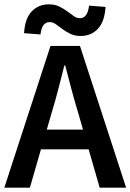

<svg xmlns="http://www.w3.org/2000/svg" viewBox="-22 -866 602 886"><path d="M217 -348 194 -268H361L338 -348Q322 -400 307.5 -455Q293 -510 279 -564H275Q261 -509 247 -454.5Q233 -400 217 -348ZM-2 0 211 -654H347L560 0H438L387 -177H167L116 0ZM350 -700Q323 -700 302.5 -710Q282 -720 266 -732Q250 -744 236 -754Q222 -764 207 -764Q190 -764 179 -750.5Q168 -737 165 -707L89 -713Q93 -780 124 -813Q155 -846 204 -846Q231 -846 251.5 -836Q272 -826 288 -814Q304 -802 318 -792Q332 -782 347 -782Q382 -782 389 -840L465 -834Q461 -767 430 -733.5Q399 -700 350 -700Z"/></svg>

Font: CV Source Sans Light
Style: Bold
Weight: 600
Designer: Paul D. Hunt
Foundry: Adobe Systems Incorporated
Version: Version 3.001